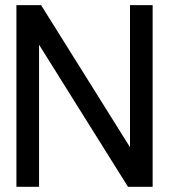

<svg xmlns="http://www.w3.org/2000/svg" viewBox="-20 -717 648 737"><path d="M479 -697.3H565.9V0H471.2L129.9 -545.4V0H43V-697.3H137.7L479 -151.9Z"/></svg>

Font: Qaz
Style: Regular
Weight: 400
Designer: GGBotNet
Foundry: f0n7
Version: 0.70